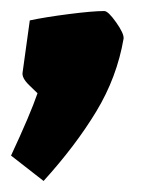

<svg xmlns="http://www.w3.org/2000/svg" viewBox="-31 -164 297 348"><path d="M-11 118Q24 43 37 5Q36 4 22 -9.5Q8 -23 10 -33L23 -127Q51 -133 94 -138.5Q137 -144 158 -144Q165 -144 179.5 -123.5Q194 -103 193 -94Q181 -24 143.5 38Q106 100 48 164Z"/></svg>

Font: Grenze Black
Style: Italic
Weight: 900
Italic angle: -10°
Designer: Renata Polastri
Foundry: Omnibus-Type
Version: Version 1.002; ttfautohint (v1.8)